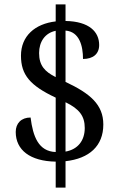

<svg xmlns="http://www.w3.org/2000/svg" viewBox="-20 -780 556 879"><path d="M235 -40V79H280V-42C389 -54 453 -112 453 -210C453 -301 393 -352 280 -405V-640C344 -635 360 -569 360 -510C406 -510 434 -533 434 -574C434 -634 389 -682 280 -684V-760H235V-682C140 -671 76 -615 76 -525C76 -437 118 -388 235 -333V-84C156 -87 131 -155 120 -242C77 -242 52 -215 52 -176C52 -93 118 -42 235 -40ZM235 -639V-427C185 -452 159 -480 159 -537C159 -589 186 -629 235 -639ZM280 -86V-312C344 -281 368 -248 368 -194C368 -137 337 -96 280 -86Z"/></svg>

Font: Noto Serif Sinhala SemiCondensed
Style: Regular
Weight: 400
Width: 4
Designer: Jelle Bosma - Monotype Design Team
Foundry: Monotype Imaging Inc.
Version: Version 2.007